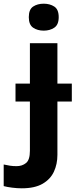

<svg xmlns="http://www.w3.org/2000/svg" viewBox="-84 -780 409 1040"><path d="M72 -687Q72 -729 95.5 -744.5Q119 -760 153 -760Q186 -760 210 -744.5Q234 -729 234 -687Q234 -646 210 -630Q186 -614 153 -614Q119 -614 95.5 -630Q72 -646 72 -687ZM34 240Q9 240 -18.5 236.5Q-46 233 -64 228V111Q-46 115 -30 117.5Q-14 120 6 120Q36 120 57 103Q78 86 78 37V-230H0V-327H78V-546H227V-327H305V-230H227V59Q227 109 208 150Q189 191 146.5 215.5Q104 240 34 240Z"/></svg>

Font: Noto IKEA Arabic
Style: Bold
Weight: 700
Designer: Monotype Design Team
Foundry: Monotype Imaging Inc.
Version: Version 1.200